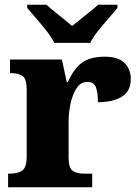

<svg xmlns="http://www.w3.org/2000/svg" viewBox="-20 -786 584 806"><path d="M14 0V-57H19Q53 -57 72.5 -69.5Q92 -82 92 -129V-411Q92 -455 75 -467Q58 -479 25 -479H22V-536H240L260 -442H265Q290 -498 324.5 -523Q359 -548 419 -548Q477 -548 503 -521.5Q529 -495 529 -454Q529 -403 491.5 -380Q454 -357 391 -357Q391 -398 382.5 -420Q374 -442 346 -442Q319 -442 302 -416.5Q285 -391 276.5 -352.5Q268 -314 268 -276V-124Q268 -80 286 -68.5Q304 -57 333 -57H367V0ZM208 -606Q197 -629 176 -655.5Q155 -682 132.5 -708Q110 -734 94 -753V-766H175Q187 -755 207 -739Q227 -723 247.5 -706Q268 -689 283 -677Q298 -689 319 -706Q340 -723 360 -739Q380 -755 392 -766H473V-753Q458 -734 435 -708Q412 -682 391 -655.5Q370 -629 359 -606Z"/></svg>

Font: Noto Serif Sinhala ExtraBold
Style: Regular
Weight: 800
Designer: Jelle Bosma - Monotype Design Team
Foundry: Monotype Imaging Inc.
Version: Version 2.007; ttfautohint (v1.8.4.7-5d5b)